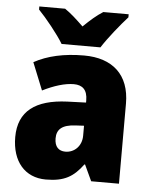

<svg xmlns="http://www.w3.org/2000/svg" viewBox="-54 -811 685 867"><g transform="rotate(5 288.0 -378.0)"><path d="M204 -606H380C407 -649 462 -717 494 -752V-766H379C349 -747 323 -724 291 -693C259 -724 235 -746 206 -766H89V-752C123 -717 179 -648 204 -606ZM310 -563C219 -563 144 -546 84 -513L134 -389C186 -415 235 -430 275 -430C314 -430 337 -410 337 -362V-352L252 -349C109 -343 32 -287 32 -169C32 -59 91 10 186 10C270 10 311 -15 354 -73H357L391 0H517V-363C517 -494 439 -563 310 -563ZM299 -245 337 -247V-202C337 -155 304 -123 263 -123C233 -123 214 -141 214 -179C214 -220 238 -242 299 -245Z"/></g></svg>

Font: Noto Sans Sinhala SemiCondensed Black
Style: Regular
Weight: 900
Width: 4
Designer: Jelle Bosma - Monotype Design Team
Foundry: Monotype Imaging Inc.
Version: Version 2.006